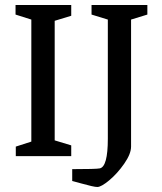

<svg xmlns="http://www.w3.org/2000/svg" viewBox="-20 -623 647 766"><path d="M43 0V-38.1L105 -58.1V-544.9L42 -564.9V-603H264.2V-560.1L198.2 -540V-63L264.2 -43V0ZM368.2 123Q360.8 123 345 119.4Q329.1 115.7 304.4 108.9Q279.8 102.1 268.1 99.1V51.8Q362.8 51.8 377.9 48.8Q410.2 42.5 410.2 -69.8V-544.9L345.2 -564.9V-603H567.9V-564.9L502.9 -544.9V-38.1Q502.9 -9.3 475.6 30Q448.2 69.3 416 96.2Q383.8 123 368.2 123Z"/></svg>

Font: Grenze
Style: Regular
Weight: 400
Designer: Renata Polastri
Foundry: Omnibus-Type
Version: Version 1.002;PS 001.002;hotconv 1.0.88;makeotf.lib2.5.64775